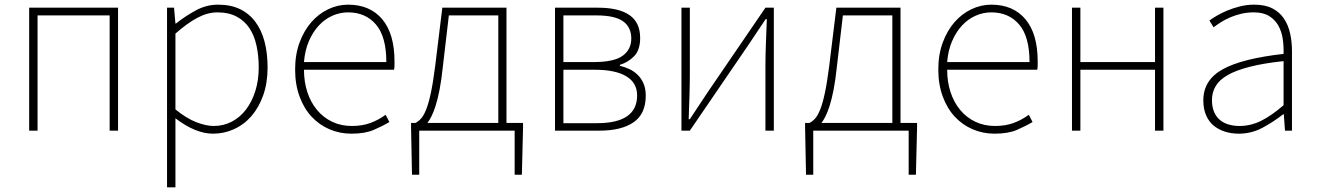

<svg xmlns="http://www.w3.org/2000/svg" viewBox="-20 -560 5648 823"><path d="M486 -527H105V0H141V-494H450V0H486Z M726 -527H696V243H732V-53Q818 13 893 13Q940 13 982.5 -6Q1025 -25 1057 -61.5Q1089 -98 1108 -151Q1127 -204 1127 -271Q1127 -332 1114 -381.5Q1101 -431 1074.5 -466.5Q1048 -502 1008.5 -521Q969 -540 915 -540Q864 -540 818.5 -515Q773 -490 734 -459H732ZM732 -91V-416Q783 -461 826.5 -484Q870 -507 912 -507Q960 -507 994 -489Q1028 -471 1049 -439.5Q1070 -408 1079.5 -364.5Q1089 -321 1089 -271Q1089 -216 1074.5 -170Q1060 -124 1034.5 -90.5Q1009 -57 973.5 -38.5Q938 -20 896 -20Q864 -20 822 -36Q780 -52 732 -91Z M1486 13Q1544 13 1581.5 -3Q1619 -19 1649 -37L1633 -68Q1603 -46 1568 -33Q1533 -20 1488 -20Q1442 -20 1404 -38Q1366 -56 1339 -88.5Q1312 -121 1297.5 -165Q1283 -209 1283 -261H1669Q1671 -271 1671 -280V-297Q1671 -415 1618.5 -477.5Q1566 -540 1472 -540Q1428 -540 1387 -520.5Q1346 -501 1314.5 -465Q1283 -429 1264 -377.5Q1245 -326 1245 -262Q1245 -198 1264 -146.5Q1283 -95 1315.5 -60Q1348 -25 1392 -6Q1436 13 1486 13ZM1636 -294H1283Q1287 -344 1304 -383.5Q1321 -423 1346.5 -450.5Q1372 -478 1404.5 -492.5Q1437 -507 1472 -507Q1547 -507 1591.5 -455Q1636 -403 1636 -294Z M2222 -13V-33H2151V-527H1876L1845 -274Q1836 -204 1826.5 -160Q1817 -116 1806.5 -90Q1796 -64 1784.5 -51.5Q1773 -39 1761 -33H1742V-13L1746 189H1777V0H2186V189H2217ZM1878 -272 1904 -494H2116V-33H1812Q1820 -43 1829 -60.5Q1838 -78 1847 -106Q1856 -134 1864 -174.5Q1872 -215 1878 -272Z M2544 -527H2359V0H2550Q2644 0 2696 -36Q2748 -72 2748 -150Q2748 -180 2738.5 -202Q2729 -224 2713 -239.5Q2697 -255 2677.5 -264Q2658 -273 2637 -278V-282Q2673 -293 2698.5 -319.5Q2724 -346 2724 -397Q2724 -464 2678 -495.5Q2632 -527 2544 -527ZM2525 -294H2395V-494H2535Q2616 -494 2651 -468.5Q2686 -443 2686 -395Q2686 -348 2649 -321Q2612 -294 2525 -294ZM2539 -32H2395V-261H2530Q2618 -261 2664.5 -233Q2711 -205 2711 -151Q2711 -32 2539 -32Z M2937 -527H2901V0H2937L3185 -363L3262 -478H3267Q3265 -424 3263 -373Q3261 -322 3261 -277V0H3297V-527H3261L3013 -164Q2996 -139 2975 -106.5Q2954 -74 2937 -49H2932Q2934 -103 2935.5 -153.5Q2937 -204 2937 -249Z M3911 -13V-33H3840V-527H3565L3534 -274Q3525 -204 3515.5 -160Q3506 -116 3495.5 -90Q3485 -64 3473.5 -51.5Q3462 -39 3450 -33H3431V-13L3435 189H3466V0H3875V189H3906ZM3567 -272 3593 -494H3805V-33H3501Q3509 -43 3518 -60.5Q3527 -78 3536 -106Q3545 -134 3553 -174.5Q3561 -215 3567 -272Z M4243 13Q4301 13 4338.5 -3Q4376 -19 4406 -37L4390 -68Q4360 -46 4325 -33Q4290 -20 4245 -20Q4199 -20 4161 -38Q4123 -56 4096 -88.5Q4069 -121 4054.5 -165Q4040 -209 4040 -261H4426Q4428 -271 4428 -280V-297Q4428 -415 4375.5 -477.5Q4323 -540 4229 -540Q4185 -540 4144 -520.5Q4103 -501 4071.5 -465Q4040 -429 4021 -377.5Q4002 -326 4002 -262Q4002 -198 4021 -146.5Q4040 -95 4072.5 -60Q4105 -25 4149 -6Q4193 13 4243 13ZM4393 -294H4040Q4044 -344 4061 -383.5Q4078 -423 4103.5 -450.5Q4129 -478 4161.5 -492.5Q4194 -507 4229 -507Q4304 -507 4348.5 -455Q4393 -403 4393 -294Z M4611 -527H4575V0H4611V-261H4931V0H4967V-527H4931V-294H4611Z M5290 13Q5344 13 5391 -12Q5438 -37 5480 -70H5483L5488 0H5518V-341Q5518 -381 5510 -417Q5502 -453 5483.5 -480.5Q5465 -508 5434 -524Q5403 -540 5356 -540Q5324 -540 5294.5 -532.5Q5265 -525 5240 -514.5Q5215 -504 5195.5 -492.5Q5176 -481 5164 -472L5182 -443Q5195 -453 5213 -464.5Q5231 -476 5253 -485.5Q5275 -495 5300.5 -501Q5326 -507 5354 -507Q5395 -507 5420.5 -491Q5446 -475 5460 -449.5Q5474 -424 5478.5 -392.5Q5483 -361 5482 -329Q5304 -309 5221 -263Q5138 -217 5138 -130Q5138 -93 5150 -65.5Q5162 -38 5183 -21Q5204 -4 5231.5 4.5Q5259 13 5290 13ZM5293 -20Q5269 -20 5247.5 -26Q5226 -32 5210 -45Q5194 -58 5184.5 -79.5Q5175 -101 5175 -131Q5175 -164 5191 -191Q5207 -218 5243 -238.5Q5279 -259 5338 -274Q5397 -289 5482 -298V-109Q5430 -64 5385.5 -42Q5341 -20 5293 -20Z"/></svg>

Font: Spoqa Han Sans Neo Thin
Style: Regular
Weight: 100
Designer: [Spoqa Han Sans Neo] Dong-huui Kim  Younghwa Kang  Yujin Lee  [Noto Sans] Ryoko NISHIZUKA  (kana & ideographs); Paul D. 
Foundry: Spoqa (http://www.spoqa-han-sans.com)
Version: Version 1.100;hotconv 1.0.109;makeotfexe 2.5.65596